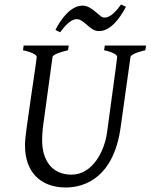

<svg xmlns="http://www.w3.org/2000/svg" viewBox="-20 -817 668 852"><path d="M91 -170C91 -58 156 15 272 15C359 15 484 -32 515 -250L559 -564C561 -579 615 -592 625 -594L628 -615H445L442 -594C491 -584 500 -570 500 -565C500 -563 500 -557 455 -229C444 -148 392 -42 297 -42C207 -42 167 -110 167 -194C167 -211 168 -230 170 -249L213 -564C214 -574 246 -586 282 -594L285 -615H85L82 -594C122 -586 143 -573 143 -565C143 -551 91 -219 91 -183ZM539 -787 517 -797C501 -774 473 -739 444 -739C437 -739 430 -742 424 -748L402 -766C375 -789 358 -792 347 -792C296 -792 253 -738 226 -684L247 -674C262 -694 291 -732 320 -732C355 -732 377 -679 419 -679C467 -679 508 -728 539 -787Z"/></svg>

Font: Temporarium
Style: Italic
Weight: 400
Italic angle: -7°
Version: Version 1.1